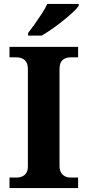

<svg xmlns="http://www.w3.org/2000/svg" viewBox="-20 -951 442 971"><path d="M28 0V-53H65Q79 -53 92 -58.5Q105 -64 113 -76.5Q121 -89 121 -110V-600Q121 -624 113 -637Q105 -650 92 -655.5Q79 -661 65 -661H28V-714H375V-661H337Q321 -661 308 -655Q295 -649 288 -636.5Q281 -624 281 -599V-112Q281 -91 289 -78Q297 -65 309.5 -59Q322 -53 337 -53H375V0ZM122 -784Q137 -803 155.5 -829Q174 -855 191.5 -882Q209 -909 219 -931H378V-921Q369 -908 347.5 -888Q326 -868 298.5 -846Q271 -824 243 -804.5Q215 -785 191 -771H122Z"/></svg>

Font: Noto Rashi Hebrew
Style: Bold
Weight: 700
Version: Version 1.006